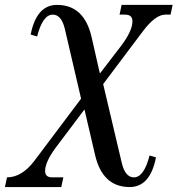

<svg xmlns="http://www.w3.org/2000/svg" viewBox="-95 -508 737 772"><path d="M306.6 -212.4 393.6 -325.7Q437.5 -384.8 437.5 -422.4Q437.5 -449.2 407.7 -449.2H385.7L394 -488.3H599.1L590.8 -449.2H569.8Q529.8 -449.2 479.5 -382.3L319.8 -169.9L394.5 146.5Q408.2 205.1 443.4 205.1Q483.9 205.1 506.3 117.2L532.2 125Q508.8 244.1 426.3 244.1Q316.9 244.1 287.1 114.3L244.6 -67.9L127.4 87.9Q86.4 144 86.4 179.7Q86.4 205.1 114.3 205.1H159.7L151.4 244.1H-75.2L-66.9 205.1Q-6.8 205.1 43.9 137.7L231 -111.3L166 -390.6Q152.3 -449.2 117.2 -449.2Q76.7 -449.2 54.2 -361.3L28.3 -369.1Q51.8 -488.3 134.3 -488.3Q243.7 -488.3 273.4 -358.4Z"/></svg>

Font: Munson
Style: Italic
Weight: 400
Italic angle: -12°
Designer: Paul James MIller
Foundry: High-Logic / Made with FontCreator
Version: Version 2.10;May 5, 2019;FontCreator 11.5.0.2430 64-bit